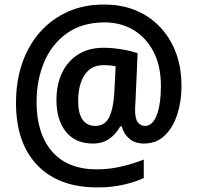

<svg xmlns="http://www.w3.org/2000/svg" viewBox="-20 -735 863 840"><path d="M774 -359Q774 -291 755.5 -234Q737 -177 700.5 -142Q664 -107 610 -107Q571 -107 546 -128Q521 -149 513 -182H506Q488 -149 458.5 -128Q429 -107 386 -107Q310 -107 268.5 -158.5Q227 -210 227 -297Q227 -366 252 -417.5Q277 -469 323 -497.5Q369 -526 432 -526Q471 -526 513 -519Q555 -512 582 -502L573 -296Q572 -282 571.5 -271Q571 -260 571 -255Q571 -214 583.5 -199Q596 -184 614 -184Q648 -184 666 -232Q684 -280 684 -360Q684 -446 652 -508Q620 -570 564.5 -603.5Q509 -637 438 -637Q340 -637 273.5 -590Q207 -543 173.5 -464Q140 -385 140 -289Q140 -151 207.5 -72.5Q275 6 405 6Q457 6 511 -6.5Q565 -19 609 -37V44Q567 63 516 74Q465 85 406 85Q237 85 143.5 -12Q50 -109 50 -285Q50 -379 77 -458Q104 -537 155 -594.5Q206 -652 277.5 -684Q349 -716 438 -715Q537 -715 612.5 -670.5Q688 -626 731 -546Q774 -466 774 -359ZM322 -295Q322 -237 342 -210.5Q362 -184 396 -184Q439 -184 457.5 -222Q476 -260 480 -328L486 -445Q464 -450 434 -450Q394 -450 369.5 -429Q345 -408 333.5 -373Q322 -338 322 -295Z"/></svg>

Font: Noto Sans Gurmukhi UI SemiCondensed SemiBold
Style: Regular
Weight: 600
Width: 4
Designer: Jelle Bosma - Monotype Design Team
Foundry: Monotype Imaging Inc.
Version: Version 2.004; ttfautohint (v1.8.4.7-5d5b)